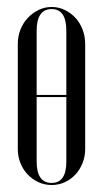

<svg xmlns="http://www.w3.org/2000/svg" viewBox="-20 -523 296 550"><path d="M128 -503Q148 -503 165.5 -494.5Q183 -486 196 -472Q209 -458 216.5 -438.5Q224 -419 224 -397V-96Q224 -75 216.5 -56Q209 -37 196 -23Q183 -9 165.5 -1Q148 7 128 7Q108 7 90.5 -1Q73 -9 59.5 -23Q46 -37 38.5 -56Q31 -75 31 -96V-397Q31 -419 38.5 -438Q46 -457 59.5 -471.5Q73 -486 90.5 -494.5Q108 -503 128 -503ZM128 -497Q85 -497 85 -435V-251H170V-435Q170 -497 128 -497ZM85 -245V-60Q85 1 128 1Q170 1 170 -60V-245Z"/></svg>

Font: Moniqa Cond Display
Style: Regular
Weight: 400
Width: 3
Designer: Rajesh Rajput
Foundry: Rajesh Rajput
Version: Version 1.000